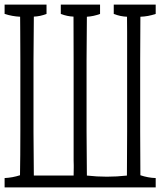

<svg xmlns="http://www.w3.org/2000/svg" viewBox="-41 -747 708 834"><path d="M-21 26.4Q12.7 24.9 45.9 14.2Q47.4 -67.9 47.4 -176.8Q47.4 -326.2 47.4 -485.4Q46.9 -543 46.9 -609.9Q46.9 -640.1 46.4 -674.3Q12.7 -675.8 -21 -686.5Q-21 -701.7 -21 -727.1H161.1Q161.1 -702.1 161.1 -686.5Q133.3 -675.8 106 -674.8Q104.5 -550.8 104.5 -483.4Q104.5 -324.2 104.5 -174.8Q104.5 -106.9 106 15.6H278.8Q279.3 -2.4 279.3 -19Q279.3 -24.4 279.3 -29.8Q279.3 -40.5 278.8 -50.8Q278.8 -262.7 278.8 -483.9Q278.3 -632.3 278.3 -674.8Q251 -675.8 223.1 -686.5Q223.1 -701.7 223.1 -727.1H393.6Q393.6 -702.1 393.6 -686.5Q364.7 -675.8 336.4 -674.3Q335 -552.7 335 -485.4Q335 -326.2 335 -176.8Q335 -109.4 336.4 15.6Q379.9 20.5 423.3 20.5Q466.8 20.5 510.3 15.6Q510.7 -24.9 511.2 -174.8Q511.2 -386.7 511.2 -608.4Q511.2 -639.6 510.7 -674.3Q481.9 -675.3 453.1 -686.5Q453.1 -701.7 453.1 -727.1H635.3Q635.3 -702.1 635.3 -686.5Q602.1 -675.3 568.8 -674.3Q567.9 -560.5 567.9 -485.4Q567.9 -326.2 567.9 -176.8Q567.9 -101.6 568.8 14.2Q602.1 25.4 635.3 26.4Q635.3 51.3 635.3 66.9H-21Q-21 51.3 -21 26.4Z"/></svg>

Font: Scarab Serif
Style: Condensed-Light
Weight: 300
Designer: John Roberts
Foundry: Scarab
Version: 1.0